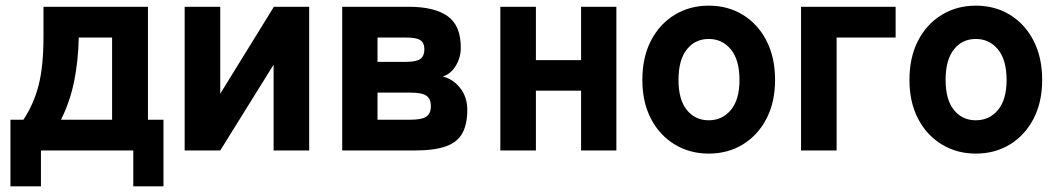

<svg xmlns="http://www.w3.org/2000/svg" viewBox="-20 -533 3745 680"><path d="M17 127V-109H63Q100 -165 117 -232Q134 -299 134 -402V-509H504V-109H559V127H452V0H125V127ZM196 -109H377V-400H259Q257 -316 242.5 -244.5Q228 -173 196 -109Z M634 0V-509H760V-201L950 -509H1075V0H949V-304L760 0Z M1192 0V-509H1428Q1518 -509 1565 -476Q1612 -443 1612 -364Q1612 -330 1594.5 -300.5Q1577 -271 1548 -262Q1585 -253 1610 -221Q1635 -189 1635 -144Q1635 -94 1618 -62Q1601 -30 1560 -15Q1519 0 1447 0ZM1317 -109H1434Q1474 -109 1490 -120Q1506 -131 1506 -157Q1506 -183 1490 -194Q1474 -205 1434 -205H1317ZM1317 -314H1420Q1455 -314 1469 -324.5Q1483 -335 1483 -358Q1483 -381 1469 -390.5Q1455 -400 1420 -400H1317Z M1752 0V-509H1878V-320H2038V-509H2163V0H2038V-212H1878V0Z M2490 11Q2423 11 2369.5 -21.5Q2316 -54 2285.5 -112.5Q2255 -171 2255 -250Q2255 -330 2285.5 -389Q2316 -448 2369.5 -480.5Q2423 -513 2490 -513Q2558 -513 2611 -480.5Q2664 -448 2694.5 -389Q2725 -330 2725 -250Q2725 -171 2694.5 -112.5Q2664 -54 2611 -21.5Q2558 11 2490 11ZM2490 -107Q2538 -107 2568.5 -143.5Q2599 -180 2599 -250Q2599 -321 2568.5 -358Q2538 -395 2490 -395Q2442 -395 2412.5 -358Q2383 -321 2383 -250Q2383 -180 2412.5 -143.5Q2442 -107 2490 -107Z M2817 0V-509H3152V-400H2943V0Z M3436 11Q3369 11 3315.5 -21.5Q3262 -54 3231.5 -112.5Q3201 -171 3201 -250Q3201 -330 3231.5 -389Q3262 -448 3315.5 -480.5Q3369 -513 3436 -513Q3504 -513 3557 -480.5Q3610 -448 3640.5 -389Q3671 -330 3671 -250Q3671 -171 3640.5 -112.5Q3610 -54 3557 -21.5Q3504 11 3436 11ZM3436 -107Q3484 -107 3514.5 -143.5Q3545 -180 3545 -250Q3545 -321 3514.5 -358Q3484 -395 3436 -395Q3388 -395 3358.5 -358Q3329 -321 3329 -250Q3329 -180 3358.5 -143.5Q3388 -107 3436 -107Z"/></svg>

Font: Zen Kaku Gothic New Black
Style: Regular
Weight: 900
Designer: Yoshimichi Ohira
Foundry: Positype
Version: Version 1.001